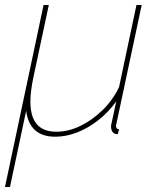

<svg xmlns="http://www.w3.org/2000/svg" viewBox="-39 -539 639 771"><path d="M136 -519H157L95 -228Q89 -200 86 -175.5Q83 -151 83 -131Q83 -10 187 -10Q235 -10 283 -33Q331 -56 372.5 -96.5Q414 -137 439 -189L509 -519H530L428 -40Q427 -39 427 -37Q427 -35 427 -33Q427 -20 439 -20L434 0Q420 0 413.5 -8.5Q407 -17 407 -30Q407 -32 407 -35Q407 -38 408 -40Q413 -63 418 -86Q423 -109 428 -132Q397 -89 356.5 -57Q316 -25 271.5 -7.5Q227 10 183 10Q131 10 102 -16Q73 -42 66 -94L1 212H-19Z"/></svg>

Font: Raleway Thin Thin
Style: Italic
Weight: 250
Italic angle: -12°
Version: Version 4.026